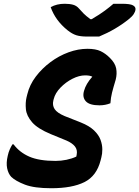

<svg xmlns="http://www.w3.org/2000/svg" viewBox="-20 -979 739 1019"><path d="M444 -720Q488 -720 514 -707.5Q540 -695 562 -673Q591 -645 596.5 -616Q602 -587 594 -556Q581 -513 574.5 -487Q568 -461 566 -431Q539 -420 508 -420Q455 -420 435.5 -441.5Q416 -463 426 -497Q436 -534 470 -572Q457 -579 432 -579Q400 -579 364.5 -561Q329 -543 301 -514Q273 -485 265 -453L263 -445Q257 -420 270 -400Q283 -380 323 -363L409 -329Q454 -311 479 -287Q504 -263 513.5 -237Q523 -211 523 -186.5Q523 -162 518 -144L514 -128Q493 -45 428 -12.5Q363 20 252 20Q162 20 112.5 1Q63 -18 40 -40Q24 -57 18 -85.5Q12 -114 21 -152Q25 -171 32 -186.5Q39 -202 46 -213H52Q84 -170 136 -147.5Q188 -125 275 -125Q304 -125 333 -131Q362 -137 385 -148L387 -158Q392 -184 377.5 -202Q363 -220 333 -233L250 -267Q180 -296 150.5 -330Q121 -364 117.5 -399Q114 -434 121 -463L125 -479Q137 -529 170 -572.5Q203 -616 248 -649.5Q293 -683 344 -701.5Q395 -720 444 -720ZM506 -785H442Q407 -785 385 -792Q363 -799 339 -818Q274 -870 249 -941Q281 -959 323 -959Q349 -959 367.5 -954Q386 -949 399 -934Q411 -920 424 -907Q437 -894 460 -877H466Q509 -902 536.5 -922.5Q564 -943 582 -959H627Q671 -959 686 -950.5Q701 -942 699 -928Q698 -917 689.5 -904Q681 -891 662 -876Q593 -821 506 -785Z"/></svg>

Font: Recursive Mn Csl St XBd
Style: Italic
Weight: 800
Italic angle: -15°
Monospace: yes
Version: Version 1.079;hotconv 1.0.112;makeotfexe 2.5.65598; ttfautoh